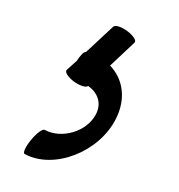

<svg xmlns="http://www.w3.org/2000/svg" viewBox="-84 -92 629 673"><g transform="rotate(15 230.5 244.0)"><path d="M247 -11 178 99C171 99 162 115 155 137L129 177C124 186 140 200 164 210C188 219 211 220 216 212H217C255 227 278 258 268 302C253 368 174 416 109 400C101 398 84 419 72 446C59 474 55 498 63 500C177 527 314 425 340 298C356 221 328 157 272 123L334 23C339 15 324 1 300 -9C275 -19 252 -20 247 -11Z"/></g></svg>

Font: Nupuram Medium Oblique
Style: Regular
Weight: 500
Designer: Santhosh Thottingal (santhosh.thottingal@gmail.com)
Foundry: SMC
Version: Version 1.000